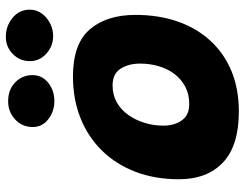

<svg xmlns="http://www.w3.org/2000/svg" viewBox="-106 -682 798 625"><g transform="rotate(-90 292.5 -369.0)"><path d="M242.5 10Q131.5 10 76.8 -41.5Q22 -93 22 -185.5Q22 -262.5 46 -325.8Q70 -389 114.5 -434.8Q159 -480.5 220.5 -505.2Q282 -530 356.5 -530Q463 -530 510 -475Q557 -420 557 -326.5Q557 -251 535.5 -189.2Q514 -127.5 473 -82.8Q432 -38 374 -14Q316 10 242.5 10ZM266.5 -151.5Q299 -151.5 323.5 -164.5Q348 -177.5 364.8 -199.8Q381.5 -222 390 -250.8Q398.5 -279.5 398.5 -311.5Q398.5 -348.5 382 -374.8Q365.5 -401 327 -401Q296.5 -401 272.2 -387.2Q248 -373.5 231.2 -349.8Q214.5 -326 205.5 -296.5Q196.5 -267 196.5 -236Q196.5 -199.5 213.8 -175.5Q231 -151.5 266.5 -151.5ZM276 -590.5Q243.5 -590.5 217.8 -610Q192 -629.5 192 -661Q192 -695 216.5 -718Q241 -741 275.5 -741Q314 -741 337.5 -718Q361 -695 361 -661.5Q361 -630.5 336 -610.5Q311 -590.5 276 -590.5ZM488.5 -594.5Q455.5 -594.5 431 -616.5Q406.5 -638.5 406.5 -670.5Q406.5 -703 429.8 -725.8Q453 -748.5 485 -748.5Q521 -748.5 547.5 -726.5Q574 -704.5 574 -671Q574 -648 561.2 -631Q548.5 -614 529 -604.2Q509.5 -594.5 488.5 -594.5Z"/></g></svg>

Font: Grandstander Thin ExtraBold
Style: Italic
Weight: 800
Italic angle: -15°
Version: Version 1.200